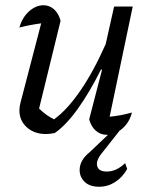

<svg xmlns="http://www.w3.org/2000/svg" viewBox="-20 -508 574 732"><path d="M320 -53 369 -242 365 -243Q321 -155 276.5 -93Q232 -31 189 -1Q170 3 155 3Q111 3 82.5 -22.5Q54 -48 54 -87Q54 -101 58 -116L137 -419Q92 -413 54 -403Q65 -442 91 -465Q117 -488 146 -488Q168 -488 185.5 -473Q203 -458 211 -429L129 -94Q157 -67 186 -53Q236 -89 286.5 -162.5Q337 -236 383 -340L415 -483H486L398 -63Q441 -67 483 -79Q473 -40 445.5 -17Q418 6 387 6Q364 6 346 -9Q328 -24 320 -53ZM358 204Q319 204 299.5 182Q280 160 284.5 129.5Q289 99 321 73L419 -20H444L369 75Q345 104 350.5 125Q356 146 387 146Q424 146 457 114L465 136Q447 168 419 186Q391 204 358 204Z"/></svg>

Font: Piazzolla
Style: Italic
Weight: 400
Italic angle: -11.3°
Designer: Juan Pablo del Peral
Foundry: Huerta Tipografica
Version: Version 1.330